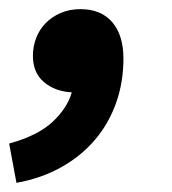

<svg xmlns="http://www.w3.org/2000/svg" viewBox="-46 -204 376 420"><path d="M-10 196 -26 110Q36 93 68.5 63Q101 33 111 -2Q74 -4 50 -24.5Q26 -45 26 -82Q26 -102 33 -120.5Q40 -139 53.5 -153Q67 -167 86.5 -175.5Q106 -184 130 -184Q175 -184 199.5 -155.5Q224 -127 224 -76Q224 -24 208 21Q192 66 162 101.5Q132 137 88.5 161.5Q45 186 -10 196Z"/></svg>

Font: TypoPRO Source Sans Pro
Style: Italic
Weight: 900
Italic angle: -11°
Designer: Paul D. Hunt
Foundry: Adobe Systems Incorporated
Version: Version 1.075;PS 2.000;hotconv 1.0.86;makeotf.lib2.5.63406